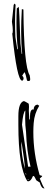

<svg xmlns="http://www.w3.org/2000/svg" viewBox="-20 -893 316 1077"><path d="M226.6 164.1 218.8 161.1Q209 152.3 203.1 130.9Q188.5 122.1 183.6 118.2Q173.8 97.7 169.9 93.8L164.1 95.7Q153.3 124 137.7 124Q134.8 124 132.8 122.1Q83 43.9 83 -193.4V-241.2Q83 -318.4 114.3 -326.2Q122.1 -323.2 139.6 -312.5Q142.6 -309.6 142.6 -293L141.6 -271.5L144.5 -222.7L148.4 -223.6V-241.2Q148.4 -275.4 163.1 -279.3Q164.1 -278.3 168.9 -278.3Q168.9 -301.8 189.5 -306.6Q195.3 -303.7 200.2 -299.8Q172.9 -256.8 168.9 -202.1Q167 -177.7 167 -152.3Q167 -33.2 202.1 87.9L204.1 89.8L216.8 93.8Q216.8 97.7 203.1 108.4Q221.7 155.3 229.5 163.1ZM151.4 42Q129.9 -43.9 126 -154.3Q121.1 -188.5 121.1 -229.5L122.1 -273.4Q109.4 -263.7 103.5 -193.4L137.7 42ZM119.1 52.7V49.8Q119.1 17.6 100.6 -98.6Q99.6 -93.8 99.6 -81.1Q99.6 -27.3 119.1 52.7ZM125 85 128.9 84 124 80.1 121.1 81.1ZM141.6 115.2 137.7 111.3 133.8 112.3 138.7 115.2ZM140.6 -438.5 131.8 -440.4Q124 -480.5 117.2 -488.3L104.5 -468.8Q112.3 -460.9 112.3 -453.1Q112.3 -449.2 109.9 -444.8Q107.4 -440.4 104.5 -440.4Q75.2 -440.4 48.8 -704.1Q51.8 -708 51.8 -721.7Q51.8 -739.3 46.9 -771.5L56.6 -865.2L61.5 -873L67.4 -866.2Q64.5 -821.3 64.5 -771.5Q64.5 -729.5 66.4 -684.6L77.1 -615.2L80.1 -619.1Q72.3 -682.6 72.3 -765.6Q72.3 -803.7 74.2 -845.7Q79.1 -850.6 85 -854.5Q87.9 -850.6 94.7 -649.4L101.6 -589.8L104.5 -592.8Q98.6 -645.5 98.6 -716.8Q98.6 -773.4 102.5 -841.8L111.3 -839.8Q114.3 -521.5 146.5 -470.7Q149.4 -455.1 149.4 -448.2Q149.4 -438.5 140.6 -438.5Z"/></svg>

Font: Blackcraft
Style: Regular
Weight: 400
Designer: GGBotNet
Foundry: GGBotNet
Version: 1.00